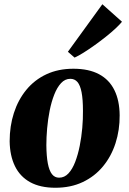

<svg xmlns="http://www.w3.org/2000/svg" viewBox="-20 -871 610 905"><path d="M326 -547Q398.5 -547 446.8 -521.2Q495 -495.5 519.2 -446.2Q543.5 -397 544 -327.5Q544.5 -258 524.5 -196Q504.5 -134 465.5 -86.8Q426.5 -39.5 370 -12.8Q313.5 14 241 14Q170 14 122.2 -12.2Q74.5 -38.5 50.5 -87.8Q26.5 -137 25.5 -205Q25.5 -276.5 45.5 -338.5Q65.5 -400.5 104 -447.5Q142.5 -494.5 198.5 -520.8Q254.5 -547 326 -547ZM311.5 -499.5Q286.5 -499.5 267.8 -479.2Q249 -459 235.8 -425.2Q222.5 -391.5 214.2 -350.2Q206 -309 202.2 -266.2Q198.5 -223.5 198.5 -186.5Q199 -134.5 205.5 -100.5Q212 -66.5 225 -50Q238 -33.5 258.5 -33.5Q284 -33.5 302.8 -53.8Q321.5 -74 334.5 -108Q347.5 -142 355.8 -183.5Q364 -225 367.8 -268Q371.5 -311 371 -348.5Q371 -403 364.5 -436.2Q358 -469.5 345 -484.5Q332 -499.5 311.5 -499.5ZM300 -627 462.5 -851 555 -768.5Q544.5 -755.5 524.8 -737Q505 -718.5 479.2 -698Q453.5 -677.5 426.2 -658Q399 -638.5 374.2 -623Q349.5 -607.5 331.5 -599.5Z"/></svg>

Font: Merriweather 72pt Black
Style: Italic
Weight: 900
Italic angle: -7.8°
Version: Version 2.101